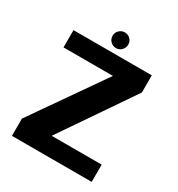

<svg xmlns="http://www.w3.org/2000/svg" viewBox="-169 -819 863 930"><g transform="rotate(30 262.5 -354.0)"><path d="M35.5 0H481.5V-96.5H203V-98L475.5 -496.5V-592.5H37.5V-496H313.5V-495.5L35.5 -96.5ZM259 -620Q277 -620 289.8 -633Q302.5 -646 302.5 -664Q302.5 -682 290 -694.8Q277.5 -707.5 259 -707.5Q241 -707.5 228 -694.8Q215 -682 215 -664Q215 -645.5 228 -632.8Q241 -620 259 -620Z"/></g></svg>

Font: Anybody Thin SemiBold
Style: Regular
Weight: 600
Version: Version 1.113;gftools[0.9.25]